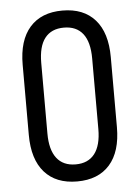

<svg xmlns="http://www.w3.org/2000/svg" viewBox="-50 -703 546 751"><g transform="rotate(-5 223.0 -327.5)"><path d="M223 8Q140 8 95 -43Q50 -94 50 -190V-465Q50 -561 95 -612Q140 -663 223 -663Q306 -663 351 -612Q396 -561 396 -465V-190Q396 -94 351 -43Q306 8 223 8ZM223 -59Q272 -59 297.5 -92Q323 -125 323 -189V-466Q323 -531 297.5 -563.5Q272 -596 223 -596Q174 -596 148.5 -563.5Q123 -531 123 -466V-189Q123 -125 148.5 -92Q174 -59 223 -59Z"/></g></svg>

Font: Sofia Sans Condensed
Style: Regular
Weight: 400
Designer: Botio Nikoltchev, Ani Petrova
Foundry: lettersoup
Version: Version 4.100